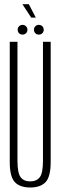

<svg xmlns="http://www.w3.org/2000/svg" viewBox="-20 -870 289 896"><path d="M121 5Q169 5 192.8 -20.2Q216.5 -45.5 216.5 -114V-675H180.5V-120Q180.5 -62 165.5 -42.8Q150.5 -23.5 121 -23.5Q91.5 -23.5 76.5 -42.8Q61.5 -62 61.5 -120V-675H25.5V-114Q25.5 -45.5 49.2 -20.2Q73 5 121 5ZM85.5 -708.5Q94.5 -708.5 101.2 -714.8Q108 -721 108 -731Q108 -741 101.2 -747.5Q94.5 -754 85.5 -754Q75.5 -754 69 -747.5Q62.5 -741 62.5 -731Q62.5 -721 69 -714.8Q75.5 -708.5 85.5 -708.5ZM161 -708.5Q171 -708.5 177.5 -714.8Q184 -721 184 -731Q184 -741 177.5 -747.5Q171 -754 161 -754Q151.5 -754 145 -747.5Q138.5 -741 138.5 -731Q138.5 -721 145 -714.8Q151.5 -708.5 161 -708.5ZM125.5 -788H147L114.5 -850.5H84.5Z"/></svg>

Font: Anybody ExtraCondensed ExtraLight
Style: Regular
Weight: 250
Width: 2
Version: Version 1.113;gftools[0.9.25]